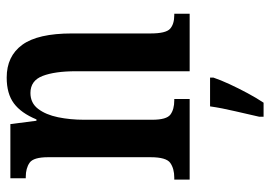

<svg xmlns="http://www.w3.org/2000/svg" viewBox="-137 -450 808 574"><g transform="rotate(-90 267.0 -163.0)"><path d="M17 0V-46H23Q50 -46 67 -58Q84 -70 84 -117V-423Q84 -467 67.5 -478.5Q51 -490 25 -490H21V-536H183L193 -458H197Q216 -504 245 -525.5Q274 -547 322 -547Q386 -547 420 -500.5Q454 -454 454 -352V-117Q454 -71 468 -58.5Q482 -46 509 -46H513V0H341V-340Q341 -403 327 -439.5Q313 -476 276 -476Q246 -476 228.5 -453Q211 -430 203.5 -393.5Q196 -357 196 -316V-112Q196 -69 211.5 -57.5Q227 -46 254 -46H258V0ZM205 208Q212 176 221.5 136Q231 96 236 61H322V71Q315 92 302.5 119Q290 146 275.5 173Q261 200 247 221H205Z"/></g></svg>

Font: Noto Serif Tamil ExtraCondensed SemiBold
Style: Regular
Weight: 600
Width: 2
Designer: Indian Type Foundry, Tom Grace, and the Monotype Design Team
Foundry: Monotype Imaging Inc.
Version: Version 2.004; ttfautohint (v1.8.4.7-5d5b)